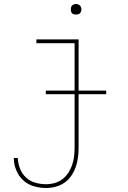

<svg xmlns="http://www.w3.org/2000/svg" viewBox="-20 -727 640 960"><path d="M210 213Q179 213 148.5 204Q118 195 95.5 174Q73 153 61 123.5Q49 94 49 63H69Q70 90 80 116Q90 142 110 160.5Q130 179 156.5 186.5Q183 194 210 194Q232 194 253.5 188Q275 182 292.5 168.5Q310 155 322 136.5Q334 118 341 97Q348 76 350.5 54Q353 32 353 10V-511H162V-530H373V10Q373 35 370 59.5Q367 84 359 107Q351 130 337 151Q323 172 303 186Q283 200 258.5 206.5Q234 213 210 213ZM360 -654Q355 -654 349.5 -655.5Q344 -657 340.5 -660.5Q337 -664 335.5 -669.5Q334 -675 334 -680Q334 -685 335.5 -690.5Q337 -696 340.5 -699.5Q344 -703 349.5 -705Q355 -707 360 -707Q365 -707 370.5 -705Q376 -703 379.5 -699.5Q383 -696 385 -690.5Q387 -685 387 -680Q387 -675 385 -669.5Q383 -664 379.5 -660.5Q376 -657 370.5 -655.5Q365 -654 360 -654ZM209 -256V-274H511V-256Z"/></svg>

Font: Iosevka Curly Thin Extended
Style: Regular
Weight: 100
Width: 7
Monospace: yes
Designer: Belleve Invis
Foundry: Belleve Invis
Version: Version 11.1.0; ttfautohint (v1.8.3)